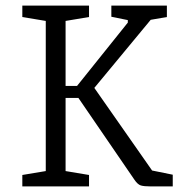

<svg xmlns="http://www.w3.org/2000/svg" viewBox="-20 -668 639 688"><path d="M60 0V-41L144 -55V-593L60 -607V-648H299V-607L215 -593V-360H256L438 -587V-596L379 -608V-648H578V-607L520 -597L318 -353L525 -57L599 -42V0H520Q496 0 484.5 -3.5Q473 -7 461 -25L261 -317H215V-55L299 -41V0Z"/></svg>

Font: Faustina Light Light
Style: Regular
Weight: 300
Version: Version 1.200